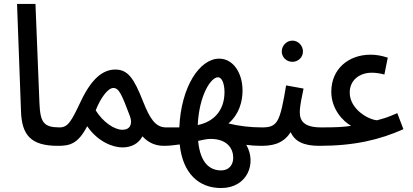

<svg xmlns="http://www.w3.org/2000/svg" viewBox="-20 -731 2085 969"><path d="M272 5C311 5 329 -16 329 -43C329 -70 314 -88 282 -88C200 -88 183 -113 179 -212L159 -711H66L86 -169C90 -48 137 5 272 5Z M272 5C330 5 373 -3 420 -94C475 -14 551 13 598 13C643 13 679 -6 699 -43C729 -10 765 5 808 5C847 5 865 -16 865 -43C865 -69 850 -88 818 -88C763 -88 735 -136 702 -219C657 -333 627 -380 562 -380C499 -380 442 -334 388 -220C341 -121 324 -88 281 -88ZM463 -174C488 -238 525 -287 552 -287C580 -287 594 -256 636 -144C650 -106 637 -76 598 -76C556 -76 499 -116 463 -174Z M808 5C832 5 860 2 887 -2C902 144 983 218 1096 218C1228 218 1277 93 1223 0C1247 3 1270 5 1293 5C1332 5 1350 -16 1350 -43C1350 -69 1335 -88 1303 -88C1242 -88 1185 -95 1133 -108C1188 -155 1204 -220 1204 -274C1204 -363 1157 -435 1086 -435C988 -435 894 -294 885 -88C862 -88 838 -88 817 -88ZM1080 -341C1102 -341 1113 -304 1113 -266C1113 -174 1059 -116 978 -100C985 -250 1044 -341 1080 -341ZM1096 129C1044 129 991 98 980 -20C1003 -25 1026 -30 1042 -30C1129 -30 1157 21 1157 65C1157 104 1133 129 1096 129Z M1456 -419C1485 -419 1509 -442 1509 -471C1509 -501 1485 -526 1456 -526C1426 -526 1402 -501 1402 -471C1402 -442 1426 -419 1456 -419Z M1293 5C1344 5 1405 1 1447 -64C1468 -17 1513 5 1591 5C1631 5 1648 -16 1648 -43C1648 -69 1634 -88 1601 -88C1514 -88 1493 -121 1493 -165C1493 -198 1505 -249 1512 -284L1424 -300C1393 -116 1382 -88 1303 -88Z M1591 5C1770 5 1897 -26 2016 -79L1985 -160C1928 -135 1921 -135 1883 -124C1839 -127 1745 -180 1745 -264C1745 -327 1795 -364 1856 -364C1877 -364 1896 -361 1920 -355L1937 -440C1906 -450 1880 -455 1850 -455C1740 -455 1652 -384 1652 -268C1652 -180 1711 -119 1752 -96C1714 -90 1680 -88 1601 -88Z"/></svg>

Font: Noto Sans Arabic Cond Med
Style: Regular
Weight: 500
Width: 3
Designer: Monotype Design Team, Nadine Chahine, Nizar Qandah and Khaled Hosny
Foundry: Monotype Imaging Inc.
Version: Version 2.012